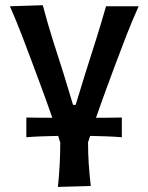

<svg xmlns="http://www.w3.org/2000/svg" viewBox="-20 -521 569 736"><path d="M81 5V-70.5Q107 -70 132 -69.8Q157 -69.5 180.5 -69.5Q169.5 -101 159 -130.5Q148.5 -160 138 -188L105.5 -275.5Q85 -330.5 63.5 -386.5Q42 -442.5 18 -497L144 -501Q161.5 -435 181.5 -370.8Q201.5 -306.5 223 -241L260 -119H270L307.5 -241Q329 -308 349 -371.8Q369 -435.5 386.5 -497H511.5Q486.5 -441.5 464.8 -385.8Q443 -330 422.5 -274.5L389.5 -185.5Q379 -157 368.8 -128.5Q358.5 -100 348 -69.5Q371 -69.5 396 -69.8Q421 -70 447 -70.5V5Q414.5 2.5 383.8 1.5Q353 0.5 325.5 0Q321.5 12 317.5 24.5Q317.5 67.5 320.2 108.2Q323 149 328 192L202 195.5Q211 111 211 25.5Q207 12.5 203 0Q175 0.5 144.2 1.5Q113.5 2.5 81 5Z"/></svg>

Font: Commissioner Flair Medium
Style: Regular
Weight: 500
Designer: Kostas Bartsokas
Foundry: Kostas Bartsokas
Version: Version 1.000; ttfautohint (v1.8.3)